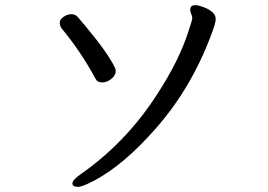

<svg xmlns="http://www.w3.org/2000/svg" viewBox="-20 -703 1040 745"><path d="M377 -383Q394 -383 411.5 -396.5Q429 -410 429 -427Q429 -431 427 -438Q400 -496 313 -600Q293 -623 283 -635.5Q273 -648 257 -648Q242 -648 227 -638Q212 -628 212 -615Q212 -603 219 -593Q293 -504 351 -397Q358 -383 377 -383ZM283 22Q300 22 349 -4Q462 -65 584 -204Q734 -374 812 -603Q817 -621 817 -629Q817 -658 768 -676Q749 -683 738 -683Q718 -683 718 -665Q718 -657 722 -648.5Q726 -640 726 -633Q726 -625 712 -584Q676 -469 589 -336Q470 -151 293 -27Q261 -5 261 9Q261 22 283 22Z"/></svg>

Font: LXGW WenKai TC
Style: Bold
Weight: 700
Designer: LXGW / Fontworks Inc.
Foundry: LXGW / Fontworks Inc.
Version: Version 1.330;April 28, 2024